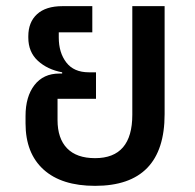

<svg xmlns="http://www.w3.org/2000/svg" viewBox="-20 -592 634 624"><path d="M289 12Q180 12 121.5 -41Q63 -94 63 -191V-215Q63 -278 92 -315.5Q121 -353 173 -353H182V-357Q134 -366 103 -394.5Q72 -423 72 -470V-474Q72 -520 100.5 -546Q129 -572 183 -572H280V-487H171V-470Q171 -421 195.5 -389Q220 -357 269 -357H292V-271H167V-202Q167 -142 198 -110Q229 -78 289 -78Q410 -78 410 -219V-572H515V-221Q515 12 289 12Z"/></svg>

Font: Anuphan Medium
Style: Regular
Weight: 500
Designer: Mike Abbink, Paul van der Laan, Pieter van Rosmalen, Mint Tantisuwanna
Foundry: Bold Monday; Cadson Demak
Version: Version 3.002;hotconv 1.0.109;makeotfexe 2.5.65596